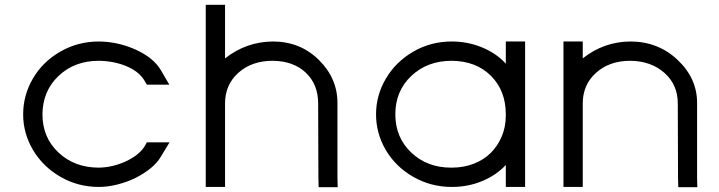

<svg xmlns="http://www.w3.org/2000/svg" viewBox="-20 -755 2981 796"><path d="M647 -464 682 -404H589L577 -424Q554 -460 503 -481Q452 -502 390 -503Q289 -503 223 -440.5Q157 -378 156 -281Q156 -185 222.5 -122.5Q289 -60 390 -60Q447 -61 500.5 -85.5Q554 -110 578 -146L589 -165H683L646 -104Q632 -80 604.5 -57.5Q577 -35 543 -18Q509 -1 468.5 9.5Q428 20 390 20Q303 20 230.5 -22Q158 -64 117 -133Q76 -202 76 -281Q76 -360 116.5 -429.5Q157 -499 230 -541Q303 -583 390 -583H391Q470 -582 543 -549Q616 -516 647 -464Z M1379 -20 1380 21H1301L1300 -19L1299 -326Q1299 -405 1248 -453.5Q1197 -502 1111 -503Q1024 -503 968.5 -453.5Q913 -404 913 -326V-286V-20V20H833V-20V-286V-326V-695V-735H913V-695V-513Q1001 -582 1111 -583Q1225 -583 1302.5 -506Q1380 -429 1379 -326Z M1539 -281Q1539 -360 1580 -429.5Q1621 -499 1693.5 -541Q1766 -583 1853 -583Q1919 -583 1978.5 -558.5Q2038 -534 2077 -491V-543V-583H2157V-543V-285V-281V-20V20H2077V-20V-71Q2038 -29 1979.5 -4.5Q1921 20 1854 20Q1854 20 1853 20Q1766 20 1693 -22Q1620 -64 1579.5 -133Q1539 -202 1539 -281ZM1619 -281Q1619 -185 1685 -122.5Q1751 -60 1850 -60Q1851 -60 1853 -60Q1902 -60 1943.5 -76Q1985 -92 2014 -120.5Q2043 -149 2060 -189Q2077 -229 2077 -276V-281Q2077 -379 2015.5 -440.5Q1954 -502 1853 -503Q1752 -503 1685.5 -440.5Q1619 -378 1619 -281Z M2396 -513Q2483 -582 2593 -583Q2709 -583 2790 -506Q2871 -429 2870 -326V-20L2871 21H2792L2791 -19L2790 -326Q2790 -404 2734.5 -453Q2679 -502 2593 -503Q2507 -503 2451.5 -453.5Q2396 -404 2396 -326V-286V-20V20H2316V-20V-286V-326V-543V-583H2396V-543Z"/></svg>

Font: Nordica Advanced
Style: RegularExtended
Weight: 300
Version: Version 1.07